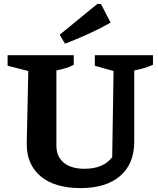

<svg xmlns="http://www.w3.org/2000/svg" viewBox="-20 -952 809 984"><path d="M393 12Q261 12 189 -48Q117 -108 117 -214L125 -588L19 -615V-669H358V-620Q340 -610 319 -603.5Q298 -597 269 -591V-206Q269 -150 306.5 -118.5Q344 -87 413 -87Q460 -87 495 -101Q530 -115 555 -146L562 -588L466 -615V-669H764V-620Q742 -610 718.5 -603Q695 -596 668 -591V-226Q668 -112 595.5 -50Q523 12 393 12ZM313 -728 286 -774 479 -932H497L547 -836Q490 -804 431.5 -777.5Q373 -751 313 -728Z"/></svg>

Font: Piazzolla Thin ExtraBold
Style: Regular
Weight: 800
Version: Version 2.005